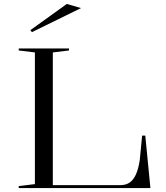

<svg xmlns="http://www.w3.org/2000/svg" viewBox="-20 -954 844 974"><path d="M75 0V-10L157 -20V-688L75 -698V-708H330V-698L248 -688V-15H592Q618 -15 637 -27.5Q656 -40 669 -68Q682 -96 689 -142L701 -266H717L743 0ZM142 -791 134 -801 319 -934 391 -913Z"/></svg>

Font: Kalnia SemiExpanded Light
Style: Regular
Weight: 300
Width: 6
Designer: Frida Medrano
Foundry: Frida Medrano
Version: Version 1.105